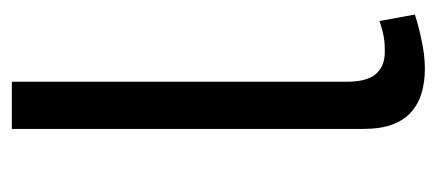

<svg xmlns="http://www.w3.org/2000/svg" viewBox="-223 -489 724 318"><g transform="rotate(-90 139.0 -330.0)"><path d="M162.6 -118.2Q162.6 -83.5 175.8 -69.1Q189 -54.7 211.4 -54.7Q218.3 -54.7 223.9 -54.9Q229.5 -55.2 235.4 -56.2Q241.2 -57.1 247.8 -58.8Q254.4 -60.5 263.2 -63.5L273.9 -4.9Q265.1 -2 253.9 1Q242.7 3.9 231 6.3Q219.2 8.8 207.3 10.3Q195.3 11.7 184.6 11.7Q161.6 11.7 143.3 6.1Q125 0.5 111.8 -11.5Q98.6 -23.4 91.6 -42.7Q84.5 -62 84.5 -89.4V-672.4H162.6Z"/></g></svg>

Font: PT Astra Sans
Style: Regular
Weight: 400
Designer: A.Korolkova, I. Chaeva
Foundry: ParaType Ltd
Version: Version 1.001; ttfautohint (v1.6)